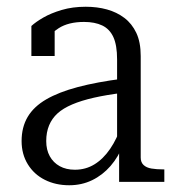

<svg xmlns="http://www.w3.org/2000/svg" viewBox="-20 -539 526 569"><path d="M345 -306V-264Q296 -258 258.5 -249.5Q221 -241 194 -229.5Q167 -218 150.5 -203Q134 -188 125.5 -167.5Q117 -147 117 -121Q117 -95 127.5 -76Q138 -57 157 -46.5Q176 -36 202 -36Q234 -36 260 -52Q286 -68 306.5 -98Q327 -128 340 -168L346 -112Q331 -74 307.5 -47Q284 -20 253 -5Q222 10 185 10Q145 10 113 -6Q81 -22 62.5 -52Q44 -82 44 -121Q44 -162 62 -192.5Q80 -223 117 -244.5Q154 -266 210.5 -281Q267 -296 345 -306ZM333 0V-108L327 -109V-363Q327 -405 316 -429Q305 -453 283 -463.5Q261 -474 229 -474Q183 -474 154 -455.5Q125 -437 108 -410Q106 -420 108 -428.5Q110 -437 115 -444.5Q120 -452 126.5 -457Q133 -462 142 -465V-373H73V-462Q86 -474 108.5 -487Q131 -500 163 -509.5Q195 -519 234 -519Q268 -519 297 -511Q326 -503 348.5 -486Q371 -469 384 -441.5Q397 -414 397 -373V-72Q397 -58 405.5 -50Q414 -42 429 -39.5Q444 -37 464 -37H467V0Z"/></svg>

Font: Roboto Serif 28pt Condensed Light
Style: Regular
Weight: 300
Width: 3
Designer: Greg Gazdowicz
Foundry: Commercial Type
Version: Version 1.008